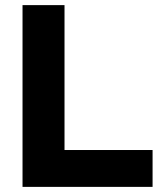

<svg xmlns="http://www.w3.org/2000/svg" viewBox="-20 -730 625 750"><path d="M576 -144H232V-710H68V0H576Z"/></svg>

Font: RT Raleway ExtraBold
Style: Regular
Weight: 400
Designer: Matt McInerney, Pablo Impallari, Rodrigo Fuenzalida — Edited by Milan Moffatt in April 2016
Foundry: Matt McInerney, Pablo Impallari, Rodrigo Fuenzalida — Edited by Milan Moffatt in April 2016
Version: Version 3.001